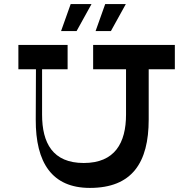

<svg xmlns="http://www.w3.org/2000/svg" viewBox="-20 -920 946 940"><path d="M428 -900H326L279 -768H355ZM596 -900H495L448 -768H523ZM836 -700H436V-581H597V-359C597 -220 542 -122 390 -122C238 -122 186 -220 186 -359V-581H311V-700H70V-581H156L155 -335C154 -123 235 0 420 0C626 0 708 -123 708 -335V-581H836Z"/></svg>

Font: Space Cowgirl Medium
Style: Regular
Weight: 600
Designer: Valery Marier
Foundry: Valery Marier
Version: Version 1.000;hotconv 1.0.109;makeotfexe 2.5.65596